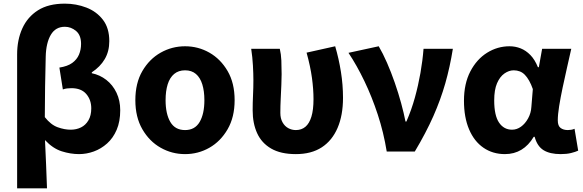

<svg xmlns="http://www.w3.org/2000/svg" viewBox="-20 -832 3199 1054"><path d="M74 202V-533Q74 -613 102.5 -676Q131 -739 188.5 -775.5Q246 -812 336 -812Q398 -812 454 -790.5Q510 -769 545 -723.5Q580 -678 580 -606Q580 -550 555 -507.5Q530 -465 484 -435V-430Q528 -421 563.5 -393.5Q599 -366 619.5 -323Q640 -280 640 -227Q640 -165 620.5 -119.5Q601 -74 568 -44.5Q535 -15 495 -0.5Q455 14 414 14Q367 14 318.5 -1.5Q270 -17 227 -63Q230 5 233 70.5Q236 136 238 202ZM368 -120Q399 -120 424.5 -132.5Q450 -145 465.5 -171.5Q481 -198 481 -237Q481 -284 453.5 -316Q426 -348 372 -348Q359 -348 347.5 -346.5Q336 -345 325 -341L306 -461Q351 -468 376.5 -486.5Q402 -505 413.5 -532Q425 -559 425 -591Q425 -639 397.5 -662Q370 -685 336 -685Q285 -685 259 -641Q233 -597 231 -522Q229 -439 227.5 -356.5Q226 -274 226 -189Q259 -147 296.5 -133.5Q334 -120 368 -120Z M996 14Q924 14 862 -21Q800 -56 761.5 -122.5Q723 -189 723 -282Q723 -376 761.5 -442Q800 -508 862 -543Q924 -578 996 -578Q1068 -578 1129.5 -543Q1191 -508 1229.5 -442Q1268 -376 1268 -282Q1268 -189 1229.5 -122.5Q1191 -56 1129.5 -21Q1068 14 996 14ZM996 -118Q1050 -118 1076 -162.5Q1102 -207 1102 -282Q1102 -332 1090.5 -369Q1079 -406 1055.5 -426Q1032 -446 996 -446Q960 -446 936 -426Q912 -406 900.5 -369Q889 -332 889 -282Q889 -207 915 -162.5Q941 -118 996 -118Z M1604 14Q1521 14 1468.5 -16.5Q1416 -47 1391.5 -101Q1367 -155 1367 -226Q1367 -268 1369 -309.5Q1371 -351 1371 -392Q1371 -426 1368.5 -472Q1366 -518 1359 -564H1516Q1523 -535 1524.5 -500Q1526 -465 1526 -425Q1526 -402 1524.5 -366Q1523 -330 1521 -290Q1519 -250 1519 -212Q1519 -182 1531 -160.5Q1543 -139 1562.5 -128.5Q1582 -118 1604 -118Q1635 -118 1656.5 -136Q1678 -154 1689.5 -191.5Q1701 -229 1701 -288Q1701 -342 1692.5 -404.5Q1684 -467 1663 -543L1820 -578Q1840 -510 1851.5 -438Q1863 -366 1863 -295Q1863 -199 1833 -129.5Q1803 -60 1746 -23Q1689 14 1604 14Z M2103 0Q2086 -105 2054 -202.5Q2022 -300 1980.5 -386.5Q1939 -473 1893 -542L2059 -578Q2082 -539 2104.5 -487.5Q2127 -436 2147 -378.5Q2167 -321 2182 -266Q2197 -211 2206 -165H2211Q2239 -229 2257.5 -296Q2276 -363 2288 -431Q2300 -499 2305 -564H2466Q2450 -464 2424.5 -374.5Q2399 -285 2359 -194.5Q2319 -104 2257 0Z M2752 14Q2685 14 2634 -21Q2583 -56 2555 -122Q2527 -188 2527 -279Q2527 -373 2562 -440Q2597 -507 2654 -542.5Q2711 -578 2777 -578Q2809 -578 2838 -566.5Q2867 -555 2891.5 -530Q2916 -505 2933 -463H2938L2956 -564H3116Q3105 -515 3092.5 -460Q3080 -405 3068.5 -350.5Q3057 -296 3049.5 -249.5Q3042 -203 3042 -171Q3042 -141 3057.5 -129.5Q3073 -118 3097 -118Q3105 -118 3115 -119.5Q3125 -121 3134 -125L3154 -5Q3139 2 3115 8Q3091 14 3058 14Q2999 14 2964 -7.5Q2929 -29 2915 -81H2910Q2853 14 2752 14ZM2791 -120Q2817 -120 2840 -136.5Q2863 -153 2879 -182Q2895 -211 2897 -245L2905 -343Q2896 -369 2885 -388.5Q2874 -408 2861.5 -421Q2849 -434 2833.5 -440Q2818 -446 2800 -446Q2774 -446 2749 -428.5Q2724 -411 2708.5 -375Q2693 -339 2693 -281Q2693 -198 2719.5 -159Q2746 -120 2791 -120Z"/></svg>

Font: Noto Sans JP ExtraBold
Style: Regular
Weight: 800
Designer: Ryoko NISHIZUKA  (kana, bopomofo & ideographs); Paul D. Hunt (Latin, Greek & Cyrillic); Sandoll Communications , Soo-you
Foundry: Adobe
Version: Version 2.004-H2;hotconv 1.0.118;makeotfexe 2.5.65603